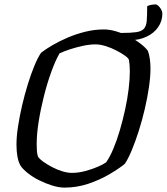

<svg xmlns="http://www.w3.org/2000/svg" viewBox="-20 -854 759 874"><path d="M273 0Q248 0 217.5 -9.5Q187 -19 158 -33.5Q129 -48 106.5 -66Q84 -84 74 -99Q64 -116 59.5 -140.5Q55 -165 55 -196Q55 -232 62 -278Q69 -324 80.5 -373.5Q92 -423 106.5 -470Q121 -517 136.5 -554.5Q152 -592 167 -614Q189 -631 220 -649Q251 -667 288.5 -683Q326 -699 368 -709.5Q410 -720 454 -720Q478 -720 507.5 -711.5Q537 -703 566 -688.5Q595 -674 618 -656.5Q641 -639 653 -623Q659 -607 662 -586Q665 -565 665 -542Q665 -505 658 -457Q651 -409 639 -357.5Q627 -306 611.5 -257.5Q596 -209 579.5 -169.5Q563 -130 548 -108Q521 -86 477.5 -60.5Q434 -35 382 -17.5Q330 0 273 0ZM307 -67Q337 -67 368.5 -75.5Q400 -84 425.5 -95Q451 -106 463 -115Q480 -139 496 -177Q512 -215 525.5 -261Q539 -307 549.5 -355Q560 -403 565.5 -448Q571 -493 571 -529Q571 -543 570 -556.5Q569 -570 567 -581Q565 -589 549 -600.5Q533 -612 510 -624Q487 -636 461.5 -644Q436 -652 415 -652Q388 -652 358 -645.5Q328 -639 300 -630Q272 -621 251 -611Q232 -578 213.5 -527Q195 -476 180 -416.5Q165 -357 156 -300.5Q147 -244 147 -198Q147 -181 148 -166.5Q149 -152 153 -141Q160 -130 177.5 -117.5Q195 -105 218 -93Q241 -81 264.5 -74Q288 -67 307 -67ZM571 -671Q563 -671 551 -673.5Q539 -676 529 -680L530 -704Q575 -704 599.5 -707.5Q624 -711 635 -723Q646 -735 648 -759.5Q650 -784 650 -826Q661 -831 670.5 -832.5Q680 -834 687 -834Q697 -834 708 -819.5Q719 -805 719 -792Q719 -758 700 -730.5Q681 -703 647 -687Q613 -671 571 -671Z"/></svg>

Font: Texturina Medium 12pt
Style: Italic
Weight: 400
Italic angle: -11°
Version: Version 1.002